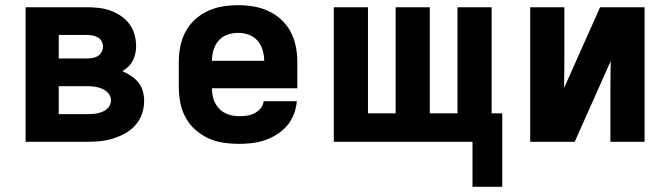

<svg xmlns="http://www.w3.org/2000/svg" viewBox="-20 -548 2590 742"><path d="M79 0V-520H316Q339 -520 361.5 -517.5Q384 -515 405.5 -507.5Q427 -500 446.5 -487Q466 -474 479.5 -456Q493 -438 499.5 -415.5Q506 -393 506 -370Q506 -356 503 -341.5Q500 -327 493.5 -314Q487 -301 476.5 -291Q466 -281 453 -273Q471 -265 487 -254.5Q503 -244 515 -229Q527 -214 532 -195.5Q537 -177 537 -158Q537 -132 528.5 -107.5Q520 -83 503 -64Q486 -45 463.5 -32.5Q441 -20 416.5 -12.5Q392 -5 367 -2.5Q342 0 316 0ZM207 -322H316Q327 -322 338 -324Q349 -326 358 -331.5Q367 -337 372.5 -347Q378 -357 378 -368Q378 -379 372.5 -389Q367 -399 357.5 -404Q348 -409 337.5 -411Q327 -413 316 -413H207ZM207 -107H316Q326 -107 336 -107.5Q346 -108 355.5 -110Q365 -112 374.5 -115.5Q384 -119 392 -125.5Q400 -132 404.5 -141Q409 -150 409 -160Q409 -175 399 -187Q389 -199 375 -205Q361 -211 346 -213Q331 -215 316 -215H207Z M903 8Q873 8 843 3.5Q813 -1 785.5 -13.5Q758 -26 735 -46.5Q712 -67 697.5 -93.5Q683 -120 677 -150Q671 -180 671 -210V-310Q671 -340 677 -369.5Q683 -399 697 -425.5Q711 -452 733.5 -472.5Q756 -493 783 -505.5Q810 -518 840 -523Q870 -528 900 -528Q930 -528 960 -523Q990 -518 1017 -505.5Q1044 -493 1066.5 -472.5Q1089 -452 1103 -425.5Q1117 -399 1123 -369.5Q1129 -340 1129 -310V-207H799Q799 -185 805.5 -164.5Q812 -144 826.5 -128.5Q841 -113 861.5 -106Q882 -99 903 -99Q918 -99 933.5 -101Q949 -103 963 -110Q977 -117 987 -129Q997 -141 999 -157H1127Q1125 -131 1115.5 -106.5Q1106 -82 1089.5 -62.5Q1073 -43 1051 -29Q1029 -15 1004.5 -6.5Q980 2 954.5 5Q929 8 903 8ZM799 -313H1001Q1001 -334 995 -354.5Q989 -375 975 -391Q961 -407 941 -414Q921 -421 900 -421Q879 -421 859 -414Q839 -407 825 -391Q811 -375 805 -354.5Q799 -334 799 -313Z M1806 174V0H1270V-520H1402V-110H1509V-520H1641V-110H1748V-520H1880V-110H1921V174Z M2029 0V-520H2161V-312Q2161 -286 2160.5 -260Q2160 -234 2160 -208L2299 -520H2471V0H2339V-208Q2339 -234 2339.5 -260Q2340 -286 2340 -312L2201 0Z"/></svg>

Font: Iosevka Aile Extrabold
Style: Regular
Weight: 800
Designer: Belleve Invis
Foundry: Belleve Invis
Version: Version 27.3.5; ttfautohint (v1.8.4)